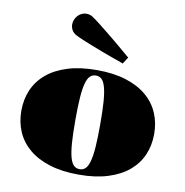

<svg xmlns="http://www.w3.org/2000/svg" viewBox="-93 -943 1011 1050"><g transform="rotate(10 412.5 -418.0)"><path d="M268.1 -730Q251 -739.7 243.2 -754.2Q235.4 -768.6 235.4 -784.7Q235.4 -798.3 240.7 -811.3Q246.1 -824.2 255.1 -834Q264.2 -843.8 276.4 -849.6Q288.6 -855.5 302.2 -855.5Q310.5 -855.5 318.8 -853.5Q327.1 -851.6 335.4 -846.7Q342.3 -842.8 356.7 -832Q371.1 -821.3 389.4 -806.9Q407.7 -792.5 428.7 -775.4Q449.7 -758.3 470.5 -741.5Q491.2 -724.6 509.8 -708.7Q528.3 -692.9 542 -681.2Q552.7 -671.9 559.6 -666.3Q566.4 -660.6 568.8 -659.2L544.4 -621.6Q541.5 -623 533.2 -626.2Q524.9 -629.4 512.2 -633.8Q495.1 -639.6 472.4 -647.9Q449.7 -656.2 424.8 -665.5Q399.9 -674.8 375 -684.6Q350.1 -694.3 328.6 -703.1Q307.1 -711.9 291 -719Q274.9 -726.1 268.1 -730ZM43.5 -271.5Q43.5 -334.5 66.4 -387.7Q89.4 -440.9 135.3 -479.7Q181.2 -518.6 250.5 -540.3Q319.8 -562 412.6 -562Q505.4 -562 574.5 -540.3Q643.6 -518.6 689.5 -479.7Q735.4 -440.9 758.3 -387.7Q781.2 -334.5 781.2 -271.5Q781.2 -208.5 758.3 -155.5Q735.4 -102.5 689.5 -63.7Q643.6 -24.9 574.5 -3.2Q505.4 18.6 412.6 18.6Q319.8 18.6 250.5 -3.2Q181.2 -24.9 135.3 -63.7Q89.4 -102.5 66.4 -155.5Q43.5 -208.5 43.5 -271.5ZM412.6 -11.7Q431.2 -11.7 444.3 -23.9Q457.5 -36.1 465.8 -65.9Q474.1 -95.7 477.8 -145.8Q481.4 -195.8 481.4 -271.5Q481.4 -347.7 477.8 -397.7Q474.1 -447.8 465.8 -477.5Q457.5 -507.3 444.3 -519.5Q431.2 -531.7 412.6 -531.7Q393.6 -531.7 380.4 -519.5Q367.2 -507.3 358.9 -477.5Q350.6 -447.8 346.9 -397.7Q343.3 -347.7 343.3 -271.5Q343.3 -195.8 346.9 -145.8Q350.6 -95.7 358.9 -65.9Q367.2 -36.1 380.4 -23.9Q393.6 -11.7 412.6 -11.7Z"/></g></svg>

Font: GravitasOne
Style: Regular
Weight: 400
Designer: Riccardo De Franceschi
Foundry: Sorkin Type Co.
Version: Version 1.001